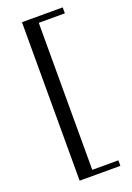

<svg xmlns="http://www.w3.org/2000/svg" viewBox="-161 -774 669 972"><g transform="rotate(-20 173.5 -288.0)"><path d="M310.9 138.3H91.4V-715.4H310.9V-683.4H170.3V108.6H310.9Z"/></g></svg>

Font: t
Style: Regular
Weight: 400
Designer: Takis Katsoulidis and George D. Matthiopoulos
Foundry: Takis Katsoulidis and George D. Matthiopoulos
Version: Version 1.0 ; ttfautohint (v1.8.1)